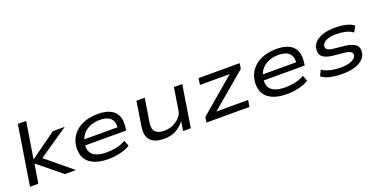

<svg xmlns="http://www.w3.org/2000/svg" viewBox="-23 -1419 4194 2141"><g transform="rotate(-20 2074.5 -348.0)"><path d="M72 0 184 -705H283L214 -277H219L524 -496H665L293 -242L285 -275L617 0H486L211 -225H207L171 0Z M1000 9Q887 9 816.5 -28Q746 -65 721 -133.5Q696 -202 719 -296Q741 -366 789.5 -412.5Q838 -459 908 -482Q978 -505 1063 -505Q1144 -505 1201 -479Q1258 -453 1284 -398.5Q1310 -344 1298 -255L1294 -223H782L793 -290H1242L1213 -267Q1223 -327 1206 -364Q1189 -401 1150.5 -418Q1112 -435 1056 -435Q998 -435 945.5 -415Q893 -395 858 -354.5Q823 -314 811 -251V-249Q800 -188 819 -148Q838 -108 886.5 -88Q935 -68 1012 -68Q1070 -68 1127.5 -80.5Q1185 -93 1235 -122L1261 -55Q1212 -23 1141.5 -7Q1071 9 1000 9Z M1663 9Q1590 9 1542.5 -14.5Q1495 -38 1476.5 -87Q1458 -136 1470 -208L1515 -496H1614L1569 -216Q1562 -169 1573 -137.5Q1584 -106 1615.5 -90.5Q1647 -75 1698 -75Q1753 -75 1801 -97.5Q1849 -120 1880.5 -155.5Q1912 -191 1918 -230L1960 -496H2059L1980 0H1889L1906 -111Q1859 -51 1800.5 -21Q1742 9 1663 9Z M2166 0 2176 -64 2630 -450 2622 -419H2241L2253 -496H2740L2731 -432L2274 -46L2282 -78H2689L2676 0Z M3119 9Q3006 9 2935.5 -28Q2865 -65 2840 -133.5Q2815 -202 2838 -296Q2860 -366 2908.5 -412.5Q2957 -459 3027 -482Q3097 -505 3182 -505Q3263 -505 3320 -479Q3377 -453 3403 -398.5Q3429 -344 3417 -255L3413 -223H2901L2912 -290H3361L3332 -267Q3342 -327 3325 -364Q3308 -401 3269.5 -418Q3231 -435 3175 -435Q3117 -435 3064.5 -415Q3012 -395 2977 -354.5Q2942 -314 2930 -251V-249Q2919 -188 2938 -148Q2957 -108 3005.5 -88Q3054 -68 3131 -68Q3189 -68 3246.5 -80.5Q3304 -93 3354 -122L3380 -55Q3331 -23 3260.5 -7Q3190 9 3119 9Z M3778 9Q3695 9 3630 -7Q3565 -23 3533 -51L3565 -119Q3589 -100 3625 -88Q3661 -76 3703 -70Q3745 -64 3787 -64Q3861 -64 3909 -84Q3957 -104 3967 -135Q3975 -164 3956.5 -181Q3938 -198 3878 -206L3738 -219Q3651 -230 3617.5 -267Q3584 -304 3601 -375Q3614 -415 3650 -444Q3686 -473 3743 -489Q3800 -505 3872 -505Q3922 -505 3965.5 -498.5Q4009 -492 4043 -479Q4077 -466 4094 -446L4056 -380Q4023 -408 3969.5 -420Q3916 -432 3860 -432Q3785 -432 3743.5 -411Q3702 -390 3693 -362Q3685 -331 3703.5 -313.5Q3722 -296 3776 -290L3912 -276Q4004 -264 4040 -228.5Q4076 -193 4059 -121Q4046 -80 4007 -50.5Q3968 -21 3909.5 -6Q3851 9 3778 9Z"/></g></svg>

Font: Nunito Sans 7pt Expanded
Style: Italic
Weight: 400
Width: 7
Italic angle: -9°
Designer: Vernon Adams
Foundry: Vernon Adams
Version: Version 3.101;gftools[0.9.27]